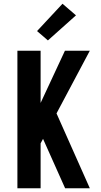

<svg xmlns="http://www.w3.org/2000/svg" viewBox="-20 -1006 540 1026"><path d="M73 0V-735H197V-456L327 -735H460L282 -400L460 0H328L210 -264L197 -240V0ZM236 -790 178 -840 314 -986 386 -924Z"/></svg>

Font: Iosevka SS04 Extrabold
Style: Regular
Weight: 800
Monospace: yes
Designer: Belleve Invis
Foundry: Belleve Invis
Version: Version 19.0.0; ttfautohint (v1.8.4)